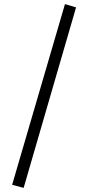

<svg xmlns="http://www.w3.org/2000/svg" viewBox="-20 -741 429 934"><path d="M39 158 296 -721 350 -705 95 173Z"/></svg>

Font: Ysabeau SC
Style: Regular
Weight: 400
Designer: Christian Thalmann (Catharsis Fonts)
Version: Version 0.003